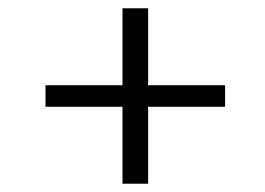

<svg xmlns="http://www.w3.org/2000/svg" viewBox="-20 -527 640 464"><path d="M90 -321V-269H276V-83H338V-269H524V-321H338V-507H276V-321Z"/></svg>

Font: GFS Ignacio
Style: Regular
Weight: 400
Designer: George D. Matthiopoulos
Foundry: George D. Matthiopoulos
Version: Version 1.000